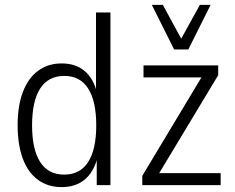

<svg xmlns="http://www.w3.org/2000/svg" viewBox="-20 -756 960 784"><path d="M232 8Q175 8 134.5 -22Q94 -52 73 -108.5Q52 -165 52 -245Q52 -324 73.5 -380.5Q95 -437 135.5 -467Q176 -497 232 -497Q288 -497 324.5 -467Q361 -437 376 -378H372V-705H431V0H375V-112H378Q362 -52 325 -22Q288 8 232 8ZM242 -43Q307 -43 340 -94.5Q373 -146 373 -244Q373 -343 340 -394.5Q307 -446 243 -446Q177 -446 144 -394.5Q111 -343 111 -244Q111 -146 144 -94.5Q177 -43 242 -43ZM561 0V-38L814 -459L817 -440H566V-489H871V-449L618 -29L615 -49H881V0ZM691 -554 600 -736H645L720 -598L796 -736H840L749 -554Z"/></svg>

Font: Nunito Sans 10pt Condensed Light
Style: Regular
Weight: 300
Width: 3
Designer: Vernon Adams
Foundry: Vernon Adams
Version: Version 3.101;gftools[0.9.27]